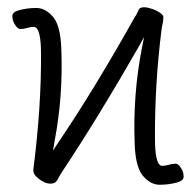

<svg xmlns="http://www.w3.org/2000/svg" viewBox="-20 -498 540 529"><path d="M420 11Q397 11 378 -9Q353 -32 351 -104Q346 -238 371 -366L377 -396L362 -369Q254 -180 154 -29Q145 -16 138 -2Q132 8 120 8Q103 8 86 -6Q73 -16 72 -26Q72 -27 72 -29Q72 -31 72 -32Q94 -204 93 -350Q93 -382 89 -401Q84 -424 73 -424Q65 -424 55 -421Q45 -418 36 -418Q29 -418 22 -429Q14 -440 14 -454Q14 -465 33 -470Q55 -476 80 -476Q103 -476 122 -456Q147 -433 149 -361Q154 -231 130 -107L126 -83L139 -103Q240 -252 352 -452Q355 -455 362 -471Q365 -478 377 -478Q386 -478 399 -473.5Q412 -469 422 -462Q430 -456 430 -452Q430 -443 429 -437Q427 -430 425 -416Q406 -264 407 -115Q407 -83 411 -64Q416 -41 427 -41Q435 -41 445 -44Q455 -47 464 -47Q471 -47 478 -36Q486 -25 486 -11Q486 0 467 5Q445 11 420 11ZM361 -471Q361 -471 362 -471Z"/></svg>

Font: LXGW WenKai Mono TC Light
Style: Regular
Weight: 300
Designer: LXGW / Fontworks Inc.
Foundry: LXGW / Fontworks Inc.
Version: Version 1.330